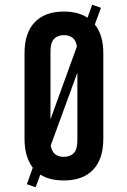

<svg xmlns="http://www.w3.org/2000/svg" viewBox="-20 -757 538 814"><path d="M119 -46Q84 -92 84 -168V-532Q84 -617 127 -662.5Q170 -708 251 -708Q311 -708 351 -682L371 -737L408 -724L382 -653Q418 -609 418 -532V-168Q418 -83 375 -37.5Q332 8 251 8Q189 8 151 -17L131 37L94 24ZM194 -251 306 -560Q302 -586 287.5 -597Q273 -608 251 -608Q225 -608 209.5 -592.5Q194 -577 194 -539ZM251 -92Q277 -92 292.5 -107.5Q308 -123 308 -161V-449L195 -140Q200 -114 214 -103Q228 -92 251 -92Z"/></svg>

Font: Bebas Neue Bold
Style: Regular
Weight: 700
Designer: Ryoichi Tsunekawa & LGV (GE)
Foundry: Free Software Foundation, Inc.
Version: Version 1.003 August 13, 2016